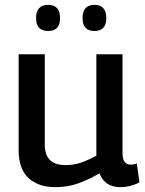

<svg xmlns="http://www.w3.org/2000/svg" viewBox="-20 -763 600 793"><path d="M208 10Q139 10 98 -27.5Q57 -65 57 -142V-539H165V-165Q165 -81 251 -81Q285 -81 315 -91.5Q345 -102 378 -120V-539H486V-133Q486 -104 495.5 -93.5Q505 -83 520 -83Q533 -83 545 -88L556 -10Q540 -1 519.5 4.5Q499 10 477 10Q413 10 391 -47Q346 -21 303 -5.5Q260 10 208 10ZM370 -635Q321 -635 321 -688Q321 -743 370 -743Q419 -743 419 -688Q419 -635 370 -635ZM179 -635Q129 -635 129 -688Q129 -743 179 -743Q228 -743 228 -688Q228 -635 179 -635Z"/></svg>

Font: Georama Medium
Style: Regular
Weight: 500
Designer: Jean-Baptiste Levee
Foundry: Production Type
Version: Version 1.000